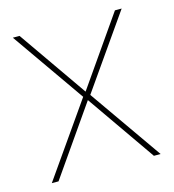

<svg xmlns="http://www.w3.org/2000/svg" viewBox="-84 -591 600 663"><g transform="rotate(-15 215.5 -260.0)"><path d="M45 0 217 -247 224 -254 410 -520H386L214 -273L207 -266L21 0ZM410 0 224 -266 217 -273 45 -520H21L207 -254L214 -247L386 0Z"/></g></svg>

Font: Murecho Thin
Style: Regular
Weight: 100
Designer: Neil Summerour
Foundry: Positype
Version: Version 1.010